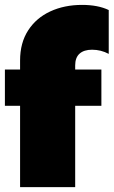

<svg xmlns="http://www.w3.org/2000/svg" viewBox="-25 -764 464 784"><path d="M57 -332H-5V-480H57V-517Q57 -589 90 -640Q123 -691 180.5 -717.5Q238 -744 310 -744Q375 -744 419 -723V-544Q387 -561 351 -561Q318 -561 300 -545Q282 -529 282 -497V-480H389V-332H282V0H57Z"/></svg>

Font: Prompt Black
Style: Regular
Weight: 900
Designer: Katatrad Team
Foundry: CadsonDemak
Version: Version 1.001